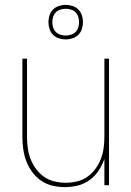

<svg xmlns="http://www.w3.org/2000/svg" viewBox="-20 -761 540 789"><path d="M247 8Q221 8 195.5 2Q170 -4 149 -18.5Q128 -33 112.5 -54Q97 -75 88 -99Q79 -123 75.5 -148.5Q72 -174 72 -200V-520H91V-200Q91 -177 94 -153.5Q97 -130 105.5 -108Q114 -86 128 -67Q142 -48 161 -34.5Q180 -21 203.5 -15.5Q227 -10 250 -10Q273 -10 296.5 -15.5Q320 -21 339 -34.5Q358 -48 372 -67Q386 -86 394.5 -108Q403 -130 406 -153.5Q409 -177 409 -200V-520H428V0H409V-108Q400 -82 385 -59.5Q370 -37 348 -21Q326 -5 299.5 1.5Q273 8 247 8ZM250 -599Q236 -599 222 -603.5Q208 -608 198 -618Q188 -628 183.5 -642Q179 -656 179 -670Q179 -684 183.5 -698Q188 -712 198 -722Q208 -732 222 -736.5Q236 -741 250 -741Q264 -741 278 -736.5Q292 -732 302 -722Q312 -712 316.5 -698Q321 -684 321 -670Q321 -656 316.5 -642Q312 -628 302 -618Q292 -608 278 -603.5Q264 -599 250 -599ZM250 -615Q261 -615 272 -618.5Q283 -622 290.5 -629.5Q298 -637 301.5 -648Q305 -659 305 -670Q305 -681 301.5 -692Q298 -703 290.5 -710.5Q283 -718 272 -721.5Q261 -725 250 -725Q239 -725 228 -721.5Q217 -718 209.5 -710.5Q202 -703 198.5 -692Q195 -681 195 -670Q195 -659 198.5 -648Q202 -637 209.5 -629.5Q217 -622 228 -618.5Q239 -615 250 -615Z"/></svg>

Font: Iosevka SS18 Thin
Style: Regular
Weight: 100
Monospace: yes
Designer: Belleve Invis
Foundry: Belleve Invis
Version: Version 25.1.1; ttfautohint (v1.8.4)